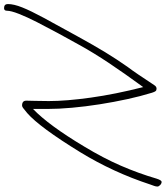

<svg xmlns="http://www.w3.org/2000/svg" viewBox="45 -811 818 948"><g transform="rotate(-90 454.0 -337.0)"><path d="M30 52Q22 52 14.5 45Q7 38 7 31Q7 24 10 15.5Q13 7 17 -4Q77 -187 176 -349Q300 -551 370 -612Q389 -628 395.5 -632.5Q402 -637 407 -637Q431 -637 431 -616Q431 -604 430 -575Q429 -546 429 -505Q429 -419 446 -297.5Q463 -176 498 -39Q566 -132 617 -208.5Q668 -285 706 -354Q734 -404 763.5 -458.5Q793 -513 818.5 -563Q844 -613 859.5 -652.5Q875 -692 875 -712Q875 -726 888 -726Q908 -726 908 -707Q908 -678 891.5 -636.5Q875 -595 840 -530Q805 -465 749 -364Q704 -282 669.5 -225.5Q635 -169 597 -115Q581 -94 559 -61.5Q537 -29 508 15Q501 27 490 27Q482 27 478 22Q474 17 470 4Q453 -51 438.5 -117.5Q424 -184 413 -254Q402 -324 396 -390.5Q390 -457 390 -513V-583Q309 -505 205 -331Q148 -237 110 -149.5Q72 -62 46 27Q38 52 30 52Z"/></g></svg>

Font: Oooh Baby
Style: Regular
Weight: 400
Designer: Robert E. Leuschke
Foundry: Robert E. Leuschke
Version: Version 1.011; ttfautohint (v1.8.3)